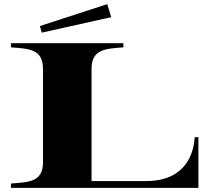

<svg xmlns="http://www.w3.org/2000/svg" viewBox="-20 -909 1032 929"><path d="M922 -245C915 -131 849 -33 689 -33H423V-576C423 -673 494 -673 577 -680V-700H33V-680C118 -673 188 -673 188 -576V-124C188 -27 118 -28 33 -21V0H940V-245ZM518 -826 499 -889 173 -783 182 -751Z"/></svg>

Font: Sprat Extended
Style: Bold
Weight: 700
Width: 9
Designer: Ethan Nakache
Foundry: Collletttivo
Version: Version 2.000;Glyphs 3.2 (3217)